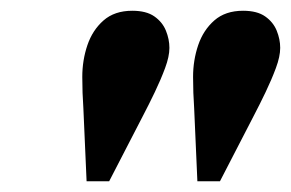

<svg xmlns="http://www.w3.org/2000/svg" viewBox="-20 -770 541 357"><path d="M141 -433 135 -569Q134 -584 133.5 -597.5Q133 -611 133 -627Q133 -658 142.5 -686Q152 -714 172.5 -732Q193 -750 226 -750Q252 -750 267 -739.5Q282 -729 288.5 -713Q295 -697 295 -681Q295 -665 287 -643.5Q279 -622 268 -599Q257 -576 246 -555L183 -433ZM347 -433 341 -569Q340 -584 339.5 -597.5Q339 -611 339 -627Q339 -658 348.5 -686Q358 -714 378.5 -732Q399 -750 432 -750Q458 -750 473 -739.5Q488 -729 494.5 -713Q501 -697 501 -681Q501 -665 493 -643.5Q485 -622 474 -599Q463 -576 452 -555L389 -433Z"/></svg>

Font: Instrument Sans SemiCondensed
Style: Bold Italic
Weight: 700
Width: 4
Italic angle: -13°
Designer: Rodrigo Fuenzalida
Foundry: fragTYPE
Version: Version 1.000;gftools[0.9.28]